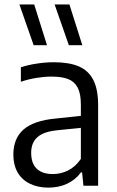

<svg xmlns="http://www.w3.org/2000/svg" viewBox="-20 -828 522 856"><path d="M417.5 -358.5V0H352L346 -59.5H341Q316.5 -26 279 -8.8Q241.5 8.5 196 8.5Q148.5 8.5 113 -9Q77.5 -26.5 58.5 -59.5Q39.5 -92.5 39.5 -138.5Q39.5 -211 85.2 -250.8Q131 -290.5 228 -299.5L340.5 -311.5V-362.5Q340.5 -410.5 326.2 -437.5Q312 -464.5 283.8 -475.5Q255.5 -486.5 209.5 -486.5Q179 -486.5 143 -480.8Q107 -475 73 -463.5V-528Q104.5 -538.5 144.2 -544.5Q184 -550.5 220 -550.5Q287.5 -550.5 330.8 -532.2Q374 -514 395.8 -472Q417.5 -430 417.5 -358.5ZM340.5 -119.5V-258L233 -247Q174 -241 146.5 -216.2Q119 -191.5 119 -146.5Q119 -99.5 143.8 -75.8Q168.5 -52 216 -52Q251 -52 283.5 -68Q316 -84 340.5 -119.5ZM130 -626.5 66.5 -808H132.5L189.5 -626.5ZM287 -626.5 223.5 -808H289.5L347 -626.5Z"/></svg>

Font: Encode Sans Semi Condensed
Style: Regular
Weight: 400
Width: 4
Designer: Multiple Designers
Foundry: Impallari Type
Version: Version 2.000